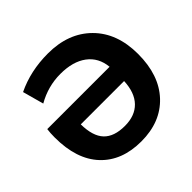

<svg xmlns="http://www.w3.org/2000/svg" viewBox="-183 -926 1122 1122"><g transform="rotate(-45 378.5 -365.0)"><path d="M322 -604Q220 -604 129 -552L93 -683Q211 -740 355 -740Q524 -740 625 -639Q726 -538 726 -365Q726 -190 632 -90Q538 10 378 10Q218 10 127 -87Q36 -184 36 -364Q36 -402 40 -430H555Q547 -513 486 -558.5Q425 -604 322 -604ZM556 -311H198Q199 -213 242 -167.5Q285 -122 374 -122Q458 -122 505 -170.5Q552 -219 556 -311Z"/></g></svg>

Font: M PLUS 1p ExtraBold
Style: Regular
Weight: 800
Version: Version 1.062